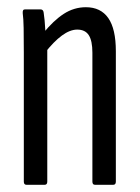

<svg xmlns="http://www.w3.org/2000/svg" viewBox="-20 -512 387 532"><path d="M243 0Q236 0 236 -9V-366Q236 -399 226 -414.5Q216 -430 194 -430Q174 -430 151.5 -413.5Q129 -397 104 -365L99 -419Q128 -455 156.5 -473.5Q185 -492 218 -492Q259 -492 280 -462Q301 -432 301 -370V-9Q301 0 294 0ZM53 0Q46 0 46 -9V-366Q46 -408 45.5 -434.5Q45 -461 43 -475Q42 -486 49 -486H92Q100 -486 101 -477Q104 -458 105.5 -429Q107 -400 107 -385L111 -379V-9Q111 0 104 0Z"/></svg>

Font: Sofia Sans Extra Condensed
Style: Regular
Weight: 400
Designer: Botio Nikoltchev, Ani Petrova
Foundry: lettersoup
Version: Version 4.101